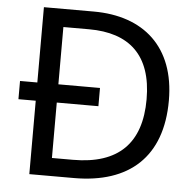

<svg xmlns="http://www.w3.org/2000/svg" viewBox="-51 -766 833 818"><g transform="rotate(5 365.0 -357.0)"><path d="M317 -714H104V-392H30V-314H104V0H295C531 0 669 -123 669 -364C669 -593 531 -714 317 -714ZM304 -637C475 -637 574 -551 574 -361C574 -173 478 -77 284 -77H194V-314H372V-392H194V-637Z"/></g></svg>

Font: Noto Sans Arabic
Style: Regular
Weight: 400
Designer: Monotype Design Team, Nadine Chahine, Nizar Qandah and Khaled Hosny
Foundry: Monotype Imaging Inc.
Version: Version 2.012